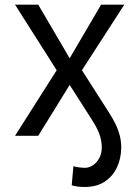

<svg xmlns="http://www.w3.org/2000/svg" viewBox="-20 -565 580 799"><path d="M42.6 0 215.9 -272.7 42.6 -545.5H139.2L269.9 -322.4L400.6 -545.5H497.2L321 -272.7L431.8 -99.4Q448.5 -73.9 460.4 -49.4Q472.3 -24.9 478.7 0.4Q485.1 25.6 484.4 54Q483.3 96.6 466.1 132.8Q448.9 169 415.5 191.1Q382.1 213.1 332.4 213.1Q317.5 213.1 304.9 211.6Q292.3 210.2 278.4 206L285.5 126.4Q291.9 129.6 308.9 131.6Q326 133.5 332.4 133.5Q351.6 133.5 370 120.4Q388.5 107.2 398.1 81.7Q407.7 56.1 400.6 18.5Q398.1 5 393.1 -8.3Q388.1 -21.7 381 -35.2Q373.9 -48.7 365.1 -62.5L269.9 -211.6L139.2 0Z"/></svg>

Font: DeltaSans
Style: Regular
Weight: 400
Designer: Rasmus Andersson
Foundry: rsms
Version: Version 3.012